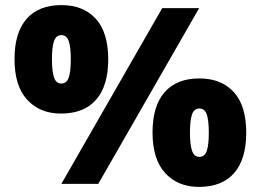

<svg xmlns="http://www.w3.org/2000/svg" viewBox="-20 -815 1024 754"><path d="M219 -369Q137 -369 87 -423Q37 -477 37 -583Q37 -687 84.5 -741Q132 -795 221 -795Q307 -795 356 -741.5Q405 -688 405 -582Q405 -478 357.5 -423.5Q310 -369 219 -369ZM221 -93 617 -783H762L366 -93ZM221 -487Q242 -487 250 -510.5Q258 -534 258 -582Q258 -630 250 -653.5Q242 -677 221 -677Q200 -677 192 -653.5Q184 -630 184 -582Q184 -536 192 -511.5Q200 -487 221 -487ZM761 -81Q679 -81 629 -135Q579 -189 579 -295Q579 -399 626.5 -453Q674 -507 763 -507Q849 -507 898 -453.5Q947 -400 947 -294Q947 -190 899.5 -135.5Q852 -81 761 -81ZM763 -199Q784 -199 792 -222.5Q800 -246 800 -294Q800 -342 792 -365.5Q784 -389 763 -389Q742 -389 734 -365.5Q726 -342 726 -294Q726 -248 734 -223.5Q742 -199 763 -199Z"/></svg>

Font: Noto Sans Kannada UI Black
Style: Regular
Weight: 900
Designer: Jelle Bosma - Monotype Design Team
Foundry: Monotype Imaging Inc.
Version: Version 2.005; ttfautohint (v1.8.4.7-5d5b)